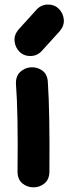

<svg xmlns="http://www.w3.org/2000/svg" viewBox="-20 -816 300 843"><path d="M197 -61Q199 -326 190 -456Q188 -490 166 -506Q144 -522 116.5 -520.5Q89 -519 69 -500.5Q49 -482 50 -448Q60 -322 57 -63Q57 -29 77.5 -11.5Q98 6 125.5 6.5Q153 7 174.5 -10Q196 -27 197 -61ZM117 -570Q146 -572 165 -594L243 -680Q263 -704 260 -731.5Q257 -759 237.5 -778Q218 -797 187 -796Q158 -794 139 -772L61 -686Q41 -662 44 -634.5Q47 -607 66.5 -588Q86 -569 117 -570Z"/></svg>

Font: Balsamiq Sans
Style: Bold
Weight: 700
Designer: Michael Angeles
Foundry: Balsamiq SRL
Version: Version 1.020; ttfautohint (v1.8.4.7-5d5b);gftools[0.9.26]